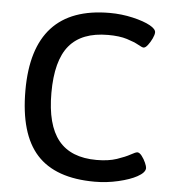

<svg xmlns="http://www.w3.org/2000/svg" viewBox="-52 -754 722 809"><g transform="rotate(5 309.5 -350.0)"><path d="M378 7Q212 7 133 -80Q54 -167 54 -351Q54 -707 380 -707Q430 -707 477.5 -696Q525 -685 552 -670Q577 -656 577 -642Q577 -632 569.5 -616Q562 -600 552 -587Q542 -574 534 -574Q528 -574 510.5 -584Q493 -594 461 -604Q429 -614 381 -614Q270 -614 217 -550.5Q164 -487 164 -350Q164 -215 216.5 -150Q269 -85 378 -85Q428 -85 463.5 -97Q499 -109 519.5 -120.5Q540 -132 547 -132Q556 -132 566 -119Q576 -106 582.5 -91Q589 -76 589 -69Q589 -50 556 -32Q527 -16 478 -4.5Q429 7 378 7Z"/></g></svg>

Font: Asap Medium
Style: Regular
Weight: 500
Designer: Pablo Cosgaya
Foundry: Omnibus-Type
Version: Version 3.001; ttfautohint (v1.8.3)